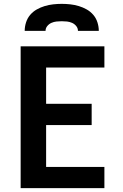

<svg xmlns="http://www.w3.org/2000/svg" viewBox="-20 -975 640 995"><path d="M87 0V-735H521V-625H219V-437H455V-327H219V-110H521V0ZM108 -815Q108 -837 115 -859Q122 -881 136.5 -898Q151 -915 170.5 -926Q190 -937 211.5 -943.5Q233 -950 255.5 -952.5Q278 -955 300 -955Q322 -955 344.5 -952.5Q367 -950 388.5 -943.5Q410 -937 429.5 -926Q449 -915 463.5 -898Q478 -881 485 -859Q492 -837 492 -815H384Q384 -829 375 -840Q366 -851 353.5 -856.5Q341 -862 327.5 -863.5Q314 -865 300 -865Q286 -865 272.5 -863.5Q259 -862 246.5 -856.5Q234 -851 225 -840Q216 -829 216 -815Z"/></svg>

Font: Iosevka Extrabold Extended
Style: Regular
Weight: 800
Width: 7
Monospace: yes
Designer: Belleve Invis
Foundry: Belleve Invis
Version: Version 32.5.0; ttfautohint (v1.8.4)